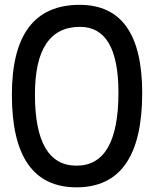

<svg xmlns="http://www.w3.org/2000/svg" viewBox="-20 -761 650 805"><path d="M315.4 -648.4Q476.6 -648.4 476.6 -372.6Q476.6 -66.4 300.8 -66.4Q126.5 -66.4 126.5 -365.2Q126.5 -648.4 315.4 -648.4ZM314 -740.7Q29.8 -740.7 29.8 -363.8Q29.8 24.4 300.8 24.4Q576.2 24.4 576.2 -371.1Q576.2 -740.7 314 -740.7Z"/></svg>

Font: Comic Relief
Style: Regular
Weight: 400
Designer: Jeff Davis
Foundry: Loudifier
Version: Version 1.200; ttfautohint (v1.8.4.7-5d5b)